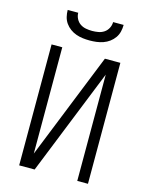

<svg xmlns="http://www.w3.org/2000/svg" viewBox="-138 -1041 876 1127"><g transform="rotate(15 300.0 -477.5)"><path d="M91 0V-735H156V-89L415 -735H509V0H444V-646L185 0ZM300 -815Q279 -815 258.5 -817.5Q238 -820 218 -827Q198 -834 181 -846.5Q164 -859 152 -876Q140 -893 135 -913.5Q130 -934 130 -955H194Q194 -936 203 -918.5Q212 -901 227.5 -890.5Q243 -880 262 -876.5Q281 -873 300 -873Q319 -873 338 -876.5Q357 -880 372.5 -890.5Q388 -901 397 -918.5Q406 -936 406 -955H470Q470 -934 465 -913.5Q460 -893 448 -876Q436 -859 419 -846.5Q402 -834 382 -827Q362 -820 341.5 -817.5Q321 -815 300 -815Z"/></g></svg>

Font: Iosevka Aile Custom Light
Style: Regular
Weight: 300
Designer: Belleve Invis
Foundry: Belleve Invis
Version: Version 17.0.2; ttfautohint (v1.8.3)